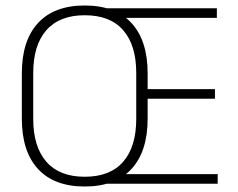

<svg xmlns="http://www.w3.org/2000/svg" viewBox="-20 -669 868 699"><path d="M288.5 10Q177 10 118.2 -54Q59.5 -118 59.5 -237V-402Q59.5 -521 118.2 -585Q177 -649 288.5 -649Q400 -649 458.8 -585Q517.5 -521 517.5 -402V-237Q517.5 -118 458.8 -54Q400 10 288.5 10ZM288.5 -25.5Q381 -25.5 428.5 -80.2Q476 -135 476 -236V-403.5Q476 -504.5 428.5 -559Q381 -613.5 288.5 -613.5Q196.5 -613.5 148.8 -559Q101 -504.5 101 -403.5V-236Q101 -135 148.8 -80.2Q196.5 -25.5 288.5 -25.5ZM772.5 0H362V-35H772.5ZM762.5 -309.5H486.5V-344.5H762.5ZM769.5 -604H361V-639H769.5Z"/></svg>

Font: Anek Malayalam ExtraLight
Style: Regular
Weight: 250
Version: Version 1.003